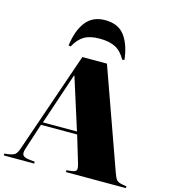

<svg xmlns="http://www.w3.org/2000/svg" viewBox="-149 -1104 1079 1215"><g transform="rotate(15 390.0 -496.5)"><path d="M-10 0V-12L22 -16Q41 -19 55.5 -27Q70 -35 83 -73L309 -730H470L703 -77Q715 -43 725 -32.5Q735 -22 760 -17L790 -12V0H397V-12L431 -16Q456 -19 461 -30.5Q466 -42 456 -75L404 -248H167L111 -76Q101 -44 111 -32Q121 -20 146 -17L189 -12V0ZM175 -266H398L291 -603H288ZM389 -993Q477 -993 519 -934.5Q561 -876 571 -781L557 -779Q528 -831 488 -851Q448 -871 386 -871Q322 -871 284.5 -848.5Q247 -826 220 -776L206 -778Q218 -877 262.5 -935Q307 -993 389 -993Z"/></g></svg>

Font: Display Black
Style: Regular
Weight: 900
Designer: Latin by Veronika Burian and Jose Scaglione. Greek by Irene Vlachou. Cyrillic by Vera Evstafieva.
Foundry: TypeTogether
Version: Version 3.002